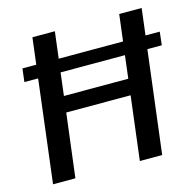

<svg xmlns="http://www.w3.org/2000/svg" viewBox="-105 -829 956 938"><g transform="rotate(-15 373.0 -360.0)"><path d="M552.5 -518.5H227L213 -403H538.5ZM739 -518.5H666L602 0H489L528.5 -322H203L163 0H50L113.5 -518.5H44L52 -585.5H122L138.5 -720H252L235.5 -585.5H561L577.5 -720H691L674.5 -585.5H746.5Z"/></g></svg>

Font: Lato SemiBold
Style: Italic
Weight: 600
Italic angle: -7°
Designer: Lukasz Dziedzic with Adam Twardoch and Botio Nikoltchev
Foundry: tyPoland Lukasz Dziedzic
Version: Version 2.015; 2015-08-06; http://www.latofonts.com/